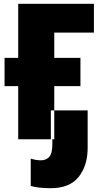

<svg xmlns="http://www.w3.org/2000/svg" viewBox="-20 -734 535 1012"><path d="M475 -714V-562H266V-429H404V-280H266V0H76V-280H4V-429H76V-714ZM247 258Q347 258 394.5 198.5Q442 139 442 46V-152H248V0H256V24Q256 75 239.5 93Q223 111 195 111Q170 111 142 102V246Q160 252 189 255Q218 258 247 258Z"/></svg>

Font: Noto Sans Display SemiCondensed Black
Style: Regular
Weight: 900
Width: 4
Designer: Monotype Design Team
Foundry: Monotype Imaging Inc.
Version: Version 1.900